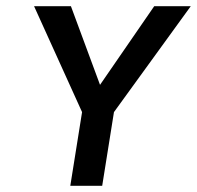

<svg xmlns="http://www.w3.org/2000/svg" viewBox="-20 -600 636 620"><path d="M90 -580 245 -238 207 0H310L348 -238L596 -580H478L303 -326L209 -580Z"/></svg>

Font: Charger Sport
Style: BlkNrwObl
Weight: 900
Designer: Jasper
Foundry: Cannot Into Space Fonts
Version: Version 1.1